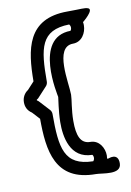

<svg xmlns="http://www.w3.org/2000/svg" viewBox="-76 -656 500 734"><g transform="rotate(-10 174.0 -288.5)"><path d="M235.7 -555.8C237 -554.6 240.6 -549.7 240.6 -543C240.6 -536.1 237.5 -531.8 236.5 -531C90.9 -529.3 146 -296.2 146.4 -290.2C146 -282 138 -238.5 137.3 -194.2C136.5 -137.1 150.4 -50.6 236.5 -49.6C237.8 -48.5 240.6 -44.3 240.6 -37.6C240.6 -30.9 237 -26 235.7 -24.8C123 -27.3 113.5 -97.4 113.7 -229.8C113.7 -236 111.3 -242.2 107.1 -246.7C90.2 -265.1 72.8 -284 70.9 -286C68.9 -288.2 66.5 -289.9 64 -291.2C63.7 -291.9 63.7 -292.6 63.7 -292.7C63.7 -292.7 63.9 -293.7 64 -294.1C67 -295.6 70.3 -298.6 70.3 -298.6C74.5 -303.1 90 -320 107.1 -338.6C111.3 -343.1 113.7 -349.3 113.7 -355.5C113.8 -485 124.3 -553.3 235.7 -555.8ZM289.5 -555.4C289.5 -555.4 340.5 -596.4 317.4 -604.3C303.8 -608.9 292.6 -605.8 237.6 -605.8C80.8 -605.8 64.4 -488.5 63.7 -365.3C54 -354.8 42.1 -341.8 37.3 -336.6C22.8 -327.2 13.7 -311 13.7 -292.7C13.7 -275.1 20.5 -259.6 37.3 -248.7C41.4 -244.3 52.1 -232.7 63.7 -220C64.1 -96.5 78.3 25.2 237.6 25.2C262.2 25.2 334.3 46 334.3 0C334.3 -42.5 295.3 -25.2 295.3 -25.2C293.4 -25.2 292.1 -25.2 289.5 -25.2C290.1 -28.7 290.6 -33.4 290.6 -37.6C290.6 -66.7 271.9 -99.6 237.6 -99.6C199.8 -99.6 187.1 -132.4 187.3 -189.7C187.4 -233.3 196.4 -272.2 196.4 -290.3C196.4 -335.6 162.7 -481 237.6 -481C272 -481 290.6 -513.9 290.6 -543C290.6 -547.5 290.5 -549 289.5 -555.4Z"/></g></svg>

Font: Hi.
Style: Regular
Weight: 400
Designer: Mew Too, Robert Jablonski
Foundry: Cannot Into Space Fonts
Version: Version 1.996